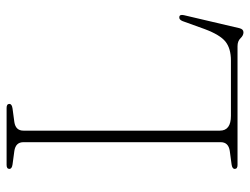

<svg xmlns="http://www.w3.org/2000/svg" viewBox="-108 -632 758 582"><g transform="rotate(-90 271.0 -341.0)"><path d="M233 -682 192 -676.5Q166 -672.5 166 -649V-53.5Q166 -20 211 -20H378.5Q415 -20 435.8 -36.5Q456.5 -53 474 -100L498 -166.5Q502.5 -177.5 510 -176.5Q519 -176 516 -162.5L476.5 6Q473.5 18 464 18Q454.5 18 446 9Q437.5 0 422 0H62Q50 0 50 -8.5Q50 -16 63.5 -18L104.5 -23.5Q131 -27.5 131 -51V-649Q131 -672.5 104.5 -676.5L63.5 -682Q50 -684 50 -691.5Q50 -700 62 -700H235Q247 -700 247 -691.5Q247 -684 233 -682Z"/></g></svg>

Font: Fraunces 72pt S050 Thin
Style: Regular
Weight: 100
Version: Version 1.000; ttfautohint (v1.8.3)